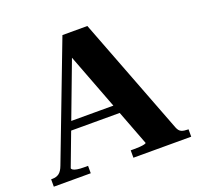

<svg xmlns="http://www.w3.org/2000/svg" viewBox="-124 -844 1005 977"><g transform="rotate(-20 378.5 -355.0)"><path d="M174 -284H483L484 -238H160ZM302 -625 330 -619 119 -59Q119 -54 126 -49.5Q133 -45 147.5 -42.5Q162 -40 184 -40H206V0H6V-40H12Q35 -40 49.5 -51Q64 -62 74 -89L311 -710H446L691 -71Q699 -51 712.5 -45.5Q726 -40 746 -40H750V0H437V-40H455Q471 -40 486 -41Q501 -42 511 -44.5Q521 -47 521 -50Z"/></g></svg>

Font: Roboto Serif 120pt Expanded SemiBold
Style: Regular
Weight: 600
Width: 7
Designer: Greg Gazdowicz
Foundry: Commercial Type
Version: Version 1.008